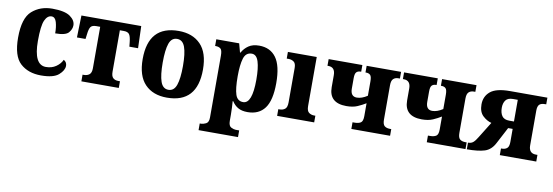

<svg xmlns="http://www.w3.org/2000/svg" viewBox="-57 -954 4568 1587"><g transform="rotate(10 2227.0 -160.5)"><path d="M281 10Q386 10 429 -28Q472 -66 472 -104Q472 -135 445 -150Q429 -115 393.5 -90.5Q358 -66 309 -66Q207 -66 207 -267Q207 -394 228 -440Q249 -486 284 -486Q314 -486 325.5 -446Q337 -406 337 -353Q424 -353 449 -382.5Q474 -412 474 -444Q474 -486 429 -518Q384 -550 279 -550Q178 -550 109.5 -489.5Q41 -429 41 -266Q41 -111 107 -50.5Q173 10 281 10Z M619 0H933V-56H919Q892 -56 875.5 -70.5Q859 -85 859 -123V-471H892Q925 -471 938 -454Q951 -437 956 -390L960 -351H1033L1027 -536H525L520 -351H592L597 -390Q602 -437 614.5 -454Q627 -471 661 -471H694V-123Q694 -85 676 -70.5Q658 -56 630 -56H619Z M1337 10Q1592 10 1592 -270Q1592 -411 1524.5 -480.5Q1457 -550 1340 -550Q1086 -550 1086 -270Q1086 -129 1153 -59.5Q1220 10 1337 10ZM1339 -56Q1292 -56 1273 -110.5Q1254 -165 1254 -270Q1254 -376 1272.5 -429.5Q1291 -483 1338 -483Q1385 -483 1404.5 -429.5Q1424 -376 1424 -270Q1424 -165 1405 -110.5Q1386 -56 1339 -56Z M1643 229H1974V173H1945Q1929 173 1906.5 162Q1884 151 1884 108V58Q1884 30 1882.5 -1.5Q1881 -33 1879 -56H1884Q1904 -24 1935 -6Q1966 12 2015 12Q2110 12 2159 -54Q2208 -120 2208 -265Q2208 -411 2158.5 -478.5Q2109 -546 2016 -546Q1962 -546 1927.5 -522.5Q1893 -499 1873 -462H1869L1849 -536H1657V-480H1662Q1687 -480 1702.5 -468Q1718 -456 1718 -409V110Q1718 151 1694.5 162Q1671 173 1656 173H1643ZM1965 -63Q1917 -63 1900.5 -112.5Q1884 -162 1884 -266Q1884 -362 1900.5 -416Q1917 -470 1967 -470Q2007 -470 2024 -416Q2041 -362 2041 -264Q2041 -63 1965 -63Z M2262 0H2573V-56H2563Q2538 -56 2519 -69.5Q2500 -83 2500 -125V-536H2258V-480H2274Q2298 -480 2317 -467Q2336 -454 2336 -415V-127Q2336 -84 2317.5 -70Q2299 -56 2273 -56H2262Z M2885 0H3210V-56H3200Q3170 -56 3153.5 -69.5Q3137 -83 3137 -123V-411Q3137 -450 3153 -465Q3169 -480 3195 -480H3208V-536H2919V-480H2924Q2947 -480 2959.5 -467.5Q2972 -455 2972 -415V-294Q2925 -263 2884 -263Q2831 -263 2831 -329V-417Q2831 -455 2843.5 -467.5Q2856 -480 2878 -480H2883V-536H2600V-480H2607Q2665 -480 2665 -412V-312Q2665 -179 2811 -179Q2866 -179 2903.5 -195.5Q2941 -212 2972 -231V-123Q2972 -79 2953 -67.5Q2934 -56 2903 -56H2885Z M3518 0H3843V-56H3833Q3803 -56 3786.5 -69.5Q3770 -83 3770 -123V-411Q3770 -450 3786 -465Q3802 -480 3828 -480H3841V-536H3552V-480H3557Q3580 -480 3592.5 -467.5Q3605 -455 3605 -415V-294Q3558 -263 3517 -263Q3464 -263 3464 -329V-417Q3464 -455 3476.5 -467.5Q3489 -480 3511 -480H3516V-536H3233V-480H3240Q3298 -480 3298 -412V-312Q3298 -179 3444 -179Q3499 -179 3536.5 -195.5Q3574 -212 3605 -231V-123Q3605 -79 3586 -67.5Q3567 -56 3536 -56H3518Z M3854 0Q3949 0 4003 -17Q4057 -34 4088 -95L4160 -232H4198V-123Q4198 -83 4181.5 -69.5Q4165 -56 4139 -56H4131V0H4437V-56H4424Q4364 -56 4364 -123V-415Q4364 -450 4378 -465Q4392 -480 4428 -480H4436V-536H4122Q4006 -536 3957.5 -495Q3909 -454 3909 -387Q3909 -324 3943 -292Q3977 -260 4016 -250L3933 -116Q3914 -84 3897.5 -70Q3881 -56 3856 -56H3854ZM4159 -294Q4115 -294 4097 -320Q4079 -346 4079 -389Q4079 -428 4097 -452Q4115 -476 4159 -476H4198V-294Z"/></g></svg>

Font: Noto Serif SemiCondensed Extra
Style: Regular
Weight: 800
Width: 4
Designer: Monotype Design Team
Foundry: Monotype Imaging Inc.
Version: Version 1.002